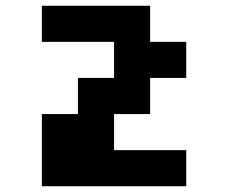

<svg xmlns="http://www.w3.org/2000/svg" viewBox="-20 -895 790 665"><path d="M125 -875H500V-750H625V-625H500V-500H375V-375H625V-250H125V-500H250V-625H375V-750H125Z"/></svg>

Font: Dogica Pixel
Style: Bold
Weight: 700
Designer: Roberto Mocci
Version: Version 001.000